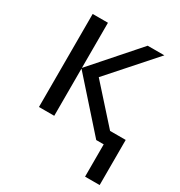

<svg xmlns="http://www.w3.org/2000/svg" viewBox="-171 -654 898 958"><g transform="rotate(30 278.5 -175.0)"><path d="M458 186V0H415L173 -272V0H85V-536H173V-276L402 -536H498L269 -278L452 -74H542V186Z"/></g></svg>

Font: Noto IKEA Arabic
Style: Regular
Weight: 400
Designer: Monotype Design Team
Foundry: Monotype Imaging Inc.
Version: Version 1.200